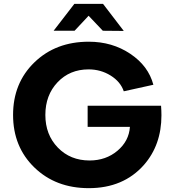

<svg xmlns="http://www.w3.org/2000/svg" viewBox="-20 -954 908 999"><path d="M656 -294H436V-404H818Q820 -378 820 -354Q820 -200 729 -96Q622 25 442 25Q270 25 159 -82.5Q48 -190 48 -356Q48 -522 159 -629.5Q270 -737 442 -737Q564 -737 658 -674Q752 -611 778 -513L624 -479Q607 -529 555.5 -561Q504 -593 441 -593Q343 -593 279.5 -526Q216 -459 216 -356Q216 -253 281 -186Q346 -119 446 -119Q531 -119 591 -169.5Q651 -220 656 -294ZM368 -794H259L367 -934H516L624 -793L515 -794L441 -872Z"/></svg>

Font: Metropolitano
Style: Bold
Weight: 700
Designer: Fonts by Alex Slobzheninov & Chris M. Simpson / Changes by Cristiano Sobral
Foundry: Fonts by Alex Slobzheninov & Chris M. Simpson / Changes by Cristiano Sobral
Version: Version 1.00;August 30, 2020;FontCreator 13.0.0.2681 64-bit